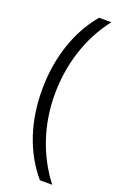

<svg xmlns="http://www.w3.org/2000/svg" viewBox="-166 -762 617 968"><g transform="rotate(20 142.5 -278.0)"><path d="M41 -274C41 -108 89 43 187 158H253C158 35 109 -116 109 -275C109 -436 157 -591 253 -714H187C89 -597 41 -442 41 -274Z"/></g></svg>

Font: Noto Sans Thaana Light
Style: Regular
Weight: 300
Designer: David Williams
Foundry: Google Inc.
Version: Version 3.001